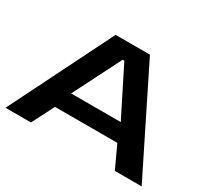

<svg xmlns="http://www.w3.org/2000/svg" viewBox="-122 -771 1026 955"><g transform="rotate(30 391.0 -294.0)"><path d="M0 0 293 -588H490L782 0H628L569 -127H211L146 0ZM247 -225H532L395 -498H385Z"/></g></svg>

Font: Goldman
Style: Regular
Weight: 400
Designer: Jaikishan Patel
Version: Version 1.000; ttfautohint (v1.8.3)